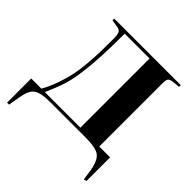

<svg xmlns="http://www.w3.org/2000/svg" viewBox="-178 -657 950 950"><g transform="rotate(45 297.5 -181.5)"><path d="M545.9 152.8 538.1 97.2Q527.3 37.1 501.7 18.6Q476.1 0 403.8 0H161.1Q111.8 0 87.2 8.3Q62.5 16.6 50.8 36.1Q39.1 55.7 32.2 97.2L22.9 152.8H8.8V-16.1H80.1Q101.6 -54.7 116.7 -97.7Q131.8 -140.6 139.9 -178.2Q147.9 -215.8 152.1 -264.9Q156.2 -314 157.2 -349.6Q158.2 -385.3 158.2 -439.9Q158.2 -470.2 152.8 -482.2Q147.5 -494.1 131.8 -497.1L89.8 -503.9V-516.1H555.2V-503.9L515.1 -500Q496.6 -497.6 490.7 -489.7Q484.9 -481.9 484.9 -458V-16.1H561V148.9ZM104 -16.1H353V-500H179.2Q179.2 -320.8 165 -220.2Q157.2 -159.7 144 -117.9Q130.9 -76.2 104 -16.1Z"/></g></svg>

Font: Display Semibold
Style: Regular
Weight: 600
Designer: Latin by Veronika Burian and Jose Scaglione. Greek by Irene Vlachou. Cyrillic by Vera Evstafieva.
Foundry: TypeTogether
Version: Version 3.002